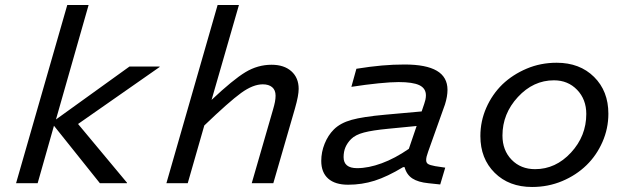

<svg xmlns="http://www.w3.org/2000/svg" viewBox="-20 -730 2496 765"><path d="M248 -710H333L203 -254L496 -465H616V-463L291 -236L486 -2V0H378L195 -229L130 0H44Z M847 -710H932L823 -332Q909 -413 958 -442.5Q1007 -472 1062 -472Q1112 -472 1141 -446Q1170 -420 1170 -376Q1170 -363 1166.5 -344Q1163 -325 1155 -297L1069 0H983L1068 -294Q1073 -311 1075.5 -324Q1078 -337 1078 -349Q1078 -371 1064.5 -382.5Q1051 -394 1027 -394Q988 -394 940.5 -359.5Q893 -325 794 -230L728 0H643Z M1753 -314 1686 -126Q1682 -115 1680 -107Q1678 -99 1678 -92Q1678 -82 1685 -77Q1692 -72 1714 -68L1754 -62L1734 5L1687 0Q1646 -4 1623 -19Q1600 -34 1592 -64H1586Q1523 -26 1472.5 -10Q1422 6 1367 6Q1315 6 1287.5 -18.5Q1260 -43 1260 -89Q1260 -124 1273.5 -157.5Q1287 -191 1310 -214Q1336 -240 1381 -252.5Q1426 -265 1515 -273L1660 -286Q1673 -323 1675 -332.5Q1677 -342 1677 -350Q1677 -378 1651 -390.5Q1625 -403 1568 -403Q1538 -403 1488 -398Q1438 -393 1380 -384L1400 -456Q1456 -465 1501.5 -469Q1547 -473 1592 -473Q1678 -473 1720.5 -448Q1763 -423 1763 -372Q1763 -359 1760.5 -344.5Q1758 -330 1753 -314ZM1349 -104Q1349 -82 1362.5 -71Q1376 -60 1403 -60Q1448 -60 1501 -79.5Q1554 -99 1609 -137L1640 -228L1527 -217Q1464 -211 1430 -202Q1396 -193 1379 -176Q1364 -161 1356.5 -143.5Q1349 -126 1349 -104Z M1894 -188Q1894 -247 1917.5 -300.5Q1941 -354 1982 -394Q2023 -433 2078.5 -456.5Q2134 -480 2198 -480Q2290 -480 2347 -423.5Q2404 -367 2404 -277Q2404 -218 2380.5 -164.5Q2357 -111 2317 -72Q2276 -32 2220 -8.5Q2164 15 2100 15Q2008 15 1951 -41.5Q1894 -98 1894 -188ZM1982 -190Q1982 -131 2018.5 -93.5Q2055 -56 2112 -56Q2194 -56 2255 -122Q2316 -188 2316 -276Q2316 -334 2279.5 -372Q2243 -410 2187 -410Q2105 -410 2043.5 -343.5Q1982 -277 1982 -190Z"/></svg>

Font: Intel One Mono
Style: Italic
Weight: 400
Italic angle: -16°
Monospace: yes
Designer: Fred Shallcrass
Foundry: Frere-Jones Type LLC
Version: Version 1.400;hotconv 1.1.0;makeotfexe 2.6.0;FJTRelease1.4